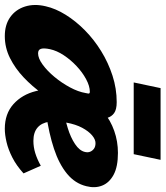

<svg xmlns="http://www.w3.org/2000/svg" viewBox="30 -690 672 779"><g transform="rotate(90 365.5 -300.0)"><path d="M122 16Q76 16 45 -6Q14 -28 2 -66Q-10 -104 1 -150Q10 -190 35.5 -231Q61 -272 98.5 -309Q136 -346 183 -375Q230 -404 282.5 -421Q335 -438 390 -438Q420 -438 434.5 -427.5Q449 -417 454 -399Q459 -381 460 -361Q457 -337 443 -300Q429 -263 407 -220.5Q385 -178 355.5 -136.5Q326 -95 289.5 -60.5Q253 -26 211 -5Q169 16 122 16ZM192 -119Q212 -119 237.5 -137.5Q263 -156 287.5 -185.5Q312 -215 330 -248.5Q348 -282 353 -312Q356 -324 354.5 -326.5Q353 -329 348 -329Q325 -329 297 -314Q269 -299 243.5 -275Q218 -251 199.5 -223Q181 -195 175 -167Q170 -143 173.5 -131Q177 -119 192 -119ZM498 16Q437 16 398 -19Q359 -54 345 -110.5Q331 -167 342 -233Q351 -280 373.5 -318.5Q396 -357 430 -385Q464 -413 506.5 -428Q549 -443 596 -443Q652 -443 684.5 -425.5Q717 -408 728.5 -379Q740 -350 731 -315Q720 -269 680.5 -236.5Q641 -204 579 -183.5Q517 -163 439 -152L422 -223Q458 -228 495.5 -239.5Q533 -251 560 -269Q587 -287 592 -309Q595 -321 591 -330.5Q587 -340 578.5 -346Q570 -352 556 -352Q541 -352 524.5 -338Q508 -324 494 -298Q480 -272 473 -234Q465 -195 469.5 -164Q474 -133 493.5 -116.5Q513 -100 547 -100Q572 -100 596.5 -107.5Q621 -115 648 -130L679 -60Q647 -31 614.5 -14.5Q582 2 552 9Q522 16 498 16ZM310 -507 333 -616H624L601 -507Z"/></g></svg>

Font: Ysabeau Infant Black
Style: Italic
Weight: 900
Italic angle: -12°
Designer: Christian Thalmann (Catharsis Fonts)
Version: Version 2.001;gftools[0.9.30]; featfreeze: ss01,ss02,lnum